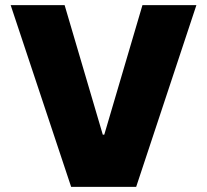

<svg xmlns="http://www.w3.org/2000/svg" viewBox="-20 -727 807 747"><path d="M379.9 -203.1H385.7L534.2 -707H744.1L509.8 0H256.8L21.5 -707H231.4Z"/></svg>

Font: Pretendard JP Black
Style: Regular
Weight: 900
Designer: Base glyphs from Inter by Rasmus Andersson; Hangeul glyphs from Noto Sans CJK(Source Han Sans) by Jang Soo-young and Kan
Foundry: Kil Hyung-jin
Version: Version 1.309